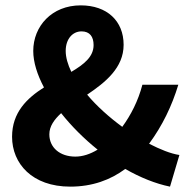

<svg xmlns="http://www.w3.org/2000/svg" viewBox="-20 -684 707 716"><path d="M649 -106C616 -111 577 -127 536 -148C586 -216 621 -289 645 -368H511C495 -307 468 -255 436 -211C387 -247 341 -288 305 -331C373 -377 441 -431 441 -517C441 -606 379 -664 281 -664C173 -664 104 -586 104 -494C104 -452 119 -405 144 -358C81 -318 25 -265 25 -174C25 -74 100 12 242 12C324 12 392 -13 447 -54C503 -22 560 1 614 12ZM225 -494C225 -539 251 -567 284 -567C315 -567 329 -547 329 -516C329 -472 293 -444 246 -416C233 -443 225 -470 225 -494ZM164 -183C164 -213 182 -238 208 -262C247 -213 293 -167 344 -126C316 -109 288 -100 261 -100C203 -100 164 -134 164 -183Z"/></svg>

Font: Cambridge Sans Bold
Style: Regular
Weight: 700
Version: Version 2.020;PS 002.020;hotconv 1.0.88;makeotf.lib2.5.64775